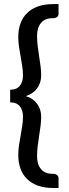

<svg xmlns="http://www.w3.org/2000/svg" viewBox="-20 -791 344 961"><path d="M95 -208C95 -192 93.8 -176 91.2 -160C88.8 -144 86.1 -128 83.2 -112C80.4 -96 77.8 -79.9 75.2 -63.8C72.8 -47.6 71.5 -31.2 71.5 -14.5C71.5 9.8 75.1 32.1 82.2 52.2C89.4 72.4 100.2 89.7 114.8 104.2C129.2 118.7 147.4 130 169.2 138C191.1 146 216.8 150 246.5 150H273V101.5C273 93.8 270.2 88.2 264.8 84.5C259.2 80.8 254.2 79 249.5 79H242.5C217.8 79 198.8 71.2 185.5 55.8C172.2 40.2 165.5 19 165.5 -8C165.5 -26.3 166.6 -44 168.8 -61C170.9 -78 173.2 -94.7 175.8 -111C178.2 -127.3 180.6 -143.4 182.8 -159.3C184.9 -175.1 186 -191 186 -207C186 -232 179 -253.8 165 -272.5C151 -291.2 132.2 -303.7 108.5 -310C132.2 -316.7 151 -329.3 165 -348C179 -366.7 186 -388.5 186 -413.5C186 -429.5 184.9 -445.4 182.8 -461.2C180.6 -477.1 178.2 -493.2 175.8 -509.5C173.2 -525.8 170.9 -542.4 168.8 -559.3C166.6 -576.1 165.5 -593.8 165.5 -612.5C165.5 -639.5 172.2 -660.8 185.5 -676.5C198.8 -692.2 217.8 -700 242.5 -700H249.5C254.2 -700 259.2 -701.8 264.8 -705.3C270.2 -708.8 273 -714.3 273 -722V-770.5H246.5C216.8 -770.5 191.1 -766.5 169.2 -758.5C147.4 -750.5 129.2 -739.3 114.8 -724.8C100.2 -710.3 89.4 -692.9 82.2 -672.8C75.1 -652.6 71.5 -630.3 71.5 -606C71.5 -589.3 72.8 -572.9 75.2 -556.8C77.8 -540.6 80.4 -524.5 83.2 -508.5C86.1 -492.5 88.8 -476.5 91.2 -460.5C93.8 -444.5 95 -428.5 95 -412.5C95 -391.5 89.8 -374.5 79.2 -361.5C68.8 -348.5 52.7 -342 31 -342V-278.5C52.7 -278.5 68.8 -272 79.2 -259C89.8 -246 95 -229 95 -208Z"/></svg>

Font: Lato Semibold
Style: Regular
Weight: 600
Designer: Lukasz Dziedzic
Foundry: tyPoland Lukasz Dziedzic
Version: Version 2.006; 2014-01-15